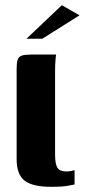

<svg xmlns="http://www.w3.org/2000/svg" viewBox="-20 -715 326 739"><path d="M176 4Q106 4 75 -19.5Q44 -43 44 -103V-451Q44 -473 48 -485Q52 -497 64 -501Q76 -505 99 -505H196Q195 -502 193.5 -483Q192 -464 192 -441V-120Q192 -84 201 -69.5Q210 -55 235 -55Q244 -55 254.5 -57Q265 -59 267 -60V-5Q260 -4 241 0Q222 4 176 4ZM82 -566 218 -695 286 -656 143 -566Z"/></svg>

Font: Genos
Style: Bold
Weight: 700
Designer: Robert E. Leuschke
Foundry: Robert E. Leuschke
Version: Version 1.010